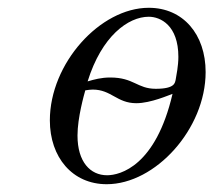

<svg xmlns="http://www.w3.org/2000/svg" viewBox="-20 -462 551 493"><path d="M108 -153C108 -58 166 11 254 11C379 11 508 -131 508 -277C508 -374 450 -442 362 -442C237 -442 108 -299 108 -153ZM179 -114C179 -160 196 -219 199 -230C206 -231 212 -232 218 -232C266 -232 280 -197 330 -197C367 -197 414 -218 423 -221C380 -36 289 -12 255 -12C212 -12 179 -46 179 -114ZM205 -253C241 -369 309 -419 362 -419C392 -419 438 -397 438 -316C438 -293 433 -269 431 -257C429 -250 430 -234 380 -234C332 -234 324 -263 263 -263C240 -263 222 -258 205 -253Z"/></svg>

Font: CMU Serif
Style: Italic
Weight: 500
Italic angle: -14.04°
Version: Version 0.7.0